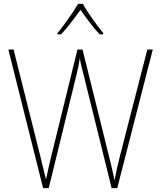

<svg xmlns="http://www.w3.org/2000/svg" viewBox="-20 -1035 828 989"><path d="M767 -780 584 -66H555L413 -640Q406 -668 401 -687Q396 -706 391 -736Q387 -707 383.5 -691Q380 -675 375 -654L231 -66H202L23 -780H50L188 -229Q198 -189 204.5 -161Q211 -133 217 -110Q223 -140 230 -170.5Q237 -201 244 -230L379 -780H405L542 -228Q552 -190 557.5 -164.5Q563 -139 570 -106Q576 -138 582 -165Q588 -192 597 -228L739 -780ZM407 -1015Q419 -993 438.5 -964Q458 -935 478 -908Q498 -881 512 -864V-858H493Q468 -885 441.5 -920Q415 -955 395 -984Q374 -956 347 -920.5Q320 -885 295 -858H276V-864Q292 -883 312 -910.5Q332 -938 351 -966Q370 -994 382 -1015Z"/></svg>

Font: Noto Sans Malayalam UI SemiCondensed Thin
Style: Regular
Weight: 100
Width: 4
Designer: Jelle Bosma - Monotype Design Team
Foundry: Monotype Imaging Inc.
Version: Version 2.104; ttfautohint (v1.8.4.7-5d5b)